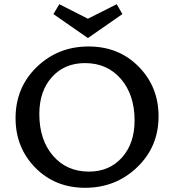

<svg xmlns="http://www.w3.org/2000/svg" viewBox="-20 -886 827 913"><path d="M562 -819 398 -705 234 -819 262 -866 398 -797 535 -866ZM401 -665Q545 -665 639.5 -569Q734 -473 734 -333Q734 -188 632 -90.5Q530 7 385 7Q242 7 148 -88.5Q54 -184 54 -324Q54 -470 155 -567.5Q256 -665 401 -665ZM403 -70Q500 -70 560 -137Q620 -204 620 -313Q620 -435 555 -510.5Q490 -586 384 -586Q287 -586 227 -519.5Q167 -453 167 -344Q167 -221 232 -145.5Q297 -70 403 -70Z"/></svg>

Font: EauTestText Semibold
Style: Regular
Weight: 600
Designer: Christian Thalmann (Catharsis Fonts)
Version: Version 0.001;PS 000.001;hotconv 1.0.88;makeotf.lib2.5.64775